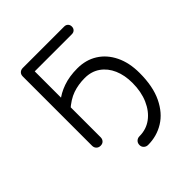

<svg xmlns="http://www.w3.org/2000/svg" viewBox="-198 -668 954 954"><g transform="rotate(-45 279.0 -191.5)"><path d="M290 164Q277 164 268 155.5Q259 147 259 134Q259 120 268 111.5Q277 103 290 103Q338 103 374.5 76Q411 49 432 1Q453 -47 453 -109Q453 -163 435 -204.5Q417 -246 383 -270Q349 -294 302 -294Q257 -294 218 -280.5Q179 -267 138 -230L137 -298Q166 -323 210 -338.5Q254 -354 310 -354Q370 -354 415.5 -325.5Q461 -297 487 -244Q513 -191 513 -119Q513 -24 482.5 39Q452 102 401.5 133Q351 164 290 164ZM120 0Q107 0 98.5 -8.5Q90 -17 90 -30V-517Q90 -531 98.5 -539Q107 -547 120 -547H411Q423 -547 430.5 -539.5Q438 -532 438 -520Q438 -508 430.5 -500.5Q423 -493 411 -493H150V-30Q150 -17 142 -8.5Q134 0 120 0Z"/></g></svg>

Font: ComfortaaLight
Style: Regular
Weight: 300
Designer: Johan Aakerlund
Foundry: Johan Aakerlund
Version: Version 3.104; ttfautohint (v1.8.1.43-b0c9)